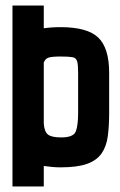

<svg xmlns="http://www.w3.org/2000/svg" viewBox="-20 -673 432 693"><path d="M25 0V-653H138V-571Q152 -573 167 -574Q182 -575 199 -575Q295 -575 334.5 -537.5Q374 -500 374 -410V-266Q374 -218 369 -181Q364 -144 346.5 -119Q329 -94 294 -81.5Q259 -69 199 -69Q182 -69 167 -70.5Q152 -72 138 -74V0ZM201 -177Q245 -177 253.5 -198.5Q262 -220 262 -266V-410Q262 -439 258.5 -451.5Q255 -464 242 -466.5Q229 -469 199 -469Q167 -469 155 -465Q143 -461 138 -447V-227Q140 -198 153 -187.5Q166 -177 201 -177Z"/></svg>

Font: New Amsterdam
Style: Regular
Weight: 400
Designer: Vladimir Nikolic
Foundry: Vladimir Nikolic
Version: Version 1.000; ttfautohint (v1.8.4.7-5d5b)